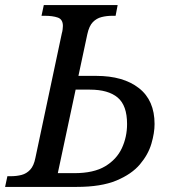

<svg xmlns="http://www.w3.org/2000/svg" viewBox="-40 -734 680 754"><path d="M-20 0 -11 -42H2Q25 -42 44.5 -47Q64 -52 78.5 -67.5Q93 -83 99 -114L203 -604Q205 -610 206 -619Q207 -628 207 -632Q207 -658 187 -665Q167 -672 136 -672H123L132 -714H422L414 -672H401Q379 -672 359 -667Q339 -662 324.5 -647Q310 -632 303 -600L268 -436H338Q444 -436 505.5 -388Q567 -340 567 -247Q567 -212 554.5 -169.5Q542 -127 509.5 -88.5Q477 -50 417 -25Q357 0 261 0ZM187 -54H252Q328 -54 373 -81Q418 -108 438.5 -152Q459 -196 459 -247Q459 -320 422 -351Q385 -382 313 -382H257Z"/></svg>

Font: Noto Serif
Style: Italic
Weight: 400
Italic angle: -12°
Designer: Monotype Design Team
Foundry: Monotype Imaging Inc.
Version: Version 2.013